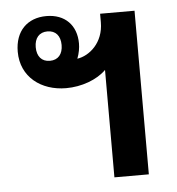

<svg xmlns="http://www.w3.org/2000/svg" viewBox="-45 -607 600 650"><g transform="rotate(-5 254.5 -282.0)"><path d="M318 0H435V-556H318V-527C318 -457 269 -417 228 -411C235 -429 238 -447 238 -462C238 -524 199 -564 136 -564C71 -564 29 -522 29 -452C29 -366 97 -315 182 -315C234 -315 287 -334 318 -365ZM135 -412C107 -412 91 -431 91 -462C91 -493 107 -512 135 -512C163 -512 179 -493 179 -462C179 -431 163 -412 135 -412Z"/></g></svg>

Font: Noto Sans Thai Looped SemiCondensed SemiBold
Style: Regular
Weight: 600
Width: 4
Designer: Sasikarn Vongin, Ben Mitchell
Foundry: The Fontpad Ltd
Version: Version 1.001